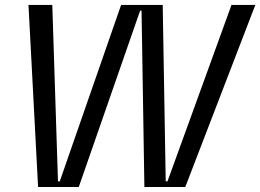

<svg xmlns="http://www.w3.org/2000/svg" viewBox="-20 -747 1040 767"><path d="M294.7 0 539.8 -704.5H545.5L556.8 0H720.2L1000 -727.3H904.8L649.1 -22.7H642L630 -727.3H463.8L218.8 -22.7H211.6L188.9 -727.3H93.8L132.1 0Z"/></svg>

Font: Riot Sans 2.0
Style: Italic
Weight: 400
Italic angle: -9.39999°
Designer: Rasmus Andersson
Foundry: rsms
Version: Version 3.006;hotconv 1.0.109;makeotfexe 2.5.65596